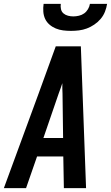

<svg xmlns="http://www.w3.org/2000/svg" viewBox="-39 -975 575 995"><path d="M-19 0 161 -490 250 -735H380L407 0H292L289 -164H153L96 0ZM288 -260 285 -490Q284 -504 284 -517.5Q284 -531 284 -544Q280 -531 275 -517.5Q270 -504 265 -490L186 -260ZM329 -815Q308 -815 288 -817.5Q268 -820 250 -827.5Q232 -835 217.5 -847.5Q203 -860 195 -877Q187 -894 185.5 -914.5Q184 -935 187 -955H276Q274 -941 277 -927.5Q280 -914 290 -905.5Q300 -897 313.5 -893.5Q327 -890 341 -890Q355 -890 370 -893.5Q385 -897 397 -905.5Q409 -914 417 -927.5Q425 -941 427 -955H516Q513 -935 505 -914.5Q497 -894 482.5 -877Q468 -860 449.5 -847.5Q431 -835 411 -827.5Q391 -820 370 -817.5Q349 -815 329 -815Z"/></svg>

Font: Iosevka Custom
Style: Bold Italic
Weight: 700
Italic angle: -9°
Designer: Belleve Invis
Foundry: Belleve Invis
Version: Version 30.3.1; ttfautohint (v1.8.3)